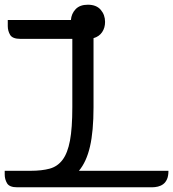

<svg xmlns="http://www.w3.org/2000/svg" viewBox="-20 -795 735 815"><path d="M53 0Q20 0 10 -17Q0 -34 0 -54V-70H110Q157 -70 190.5 -79Q224 -88 245.5 -116.5Q267 -145 277 -198Q287 -251 287 -340V-630H67Q33 -630 23 -647Q13 -664 13 -684V-710H281Q283 -737 301 -756Q319 -775 353 -775Q389 -775 407.5 -753.5Q426 -732 426 -702Q426 -677 413.5 -658.5Q401 -640 377 -633V-340Q377 -238 362 -173Q347 -108 315 -70H695Q695 -48 689 -34.5Q683 -21 673 -13.5Q663 -6 650.5 -3Q638 0 625 0Z"/></svg>

Font: Warnes
Style: Regular
Weight: 400
Designer: Eduardo Rodriguez Tunni
Foundry: Eduardo Rodriguez Tunni
Version: Version 1.001